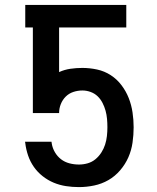

<svg xmlns="http://www.w3.org/2000/svg" viewBox="-20 -755 640 783"><path d="M302 8Q275 8 249 4Q223 0 199 -10Q175 -20 154 -36.5Q133 -53 118 -74.5Q103 -96 94.5 -121Q86 -146 83 -172L82 -177H190L191 -170Q194 -151 204 -134Q214 -117 229 -105.5Q244 -94 263 -89Q282 -84 302 -84Q320 -84 337.5 -89Q355 -94 369 -105.5Q383 -117 393 -132.5Q403 -148 408.5 -165Q414 -182 416 -200Q418 -218 418 -236Q418 -253 416.5 -270Q415 -287 410.5 -303.5Q406 -320 398 -335.5Q390 -351 378 -362.5Q366 -374 349.5 -380Q333 -386 316 -386Q297 -386 279 -380Q261 -374 248 -361Q235 -348 228 -330.5Q221 -313 221 -294H114V-643H83V-735H495V-643H221V-461Q243 -471 267 -474.5Q291 -478 316 -478Q346 -478 376 -471.5Q406 -465 431.5 -448.5Q457 -432 475.5 -407.5Q494 -383 505 -355Q516 -327 520.5 -296.5Q525 -266 525 -236Q525 -205 520.5 -173.5Q516 -142 503.5 -113.5Q491 -85 470 -60.5Q449 -36 422 -20.5Q395 -5 364 1.5Q333 8 302 8Z"/></svg>

Font: Iosevka Curly SmBdEx
Style: Regular
Weight: 600
Width: 7
Monospace: yes
Designer: Belleve Invis
Foundry: Belleve Invis
Version: Version 11.1.0; ttfautohint (v1.8.3)